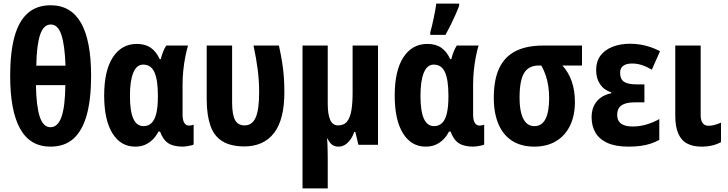

<svg xmlns="http://www.w3.org/2000/svg" viewBox="-20 -798 4010 1058"><path d="M482 -380Q482 -251 458 -164.5Q434 -78 385 -34Q336 10 258 10Q146 10 91 -88.5Q36 -187 36 -380Q36 -508 59.5 -594.5Q83 -681 132.5 -725Q182 -769 259 -769Q371 -769 426.5 -671.5Q482 -574 482 -380ZM258 -97Q299 -97 319 -154.5Q339 -212 340 -329H178Q180 -213 199 -155Q218 -97 258 -97ZM260 -663Q220 -663 201 -606.5Q182 -550 180 -436H341Q337 -550 318 -606.5Q299 -663 260 -663Z M771 -103Q798 -103 815.5 -120.5Q833 -138 841.5 -174Q850 -210 850 -265V-272Q850 -358 831 -400Q812 -442 769 -442Q733 -442 714.5 -397.5Q696 -353 696 -270Q696 -186 714.5 -144.5Q733 -103 771 -103ZM725 10Q645 10 599.5 -63.5Q554 -137 554 -271Q554 -409 602 -482.5Q650 -556 734 -556Q780 -556 810.5 -535Q841 -514 860 -472H866Q871 -494 879 -513.5Q887 -533 896 -547H1016Q1008 -520 1001 -484.5Q994 -449 990 -410Q986 -371 986 -331V-168Q986 -136 995.5 -121Q1005 -106 1021 -106Q1028 -106 1035.5 -107.5Q1043 -109 1047 -111V-2Q1044 1 1032.5 3.5Q1021 6 1008.5 8Q996 10 988 10Q936 10 907 -9Q878 -28 862 -73H853Q840 -47 821 -28.5Q802 -10 778.5 0Q755 10 725 10Z M1324 9Q1249 8 1204 -20.5Q1159 -49 1139.5 -105.5Q1120 -162 1119 -245V-547H1259V-234Q1259 -169 1274.5 -138Q1290 -107 1328 -107Q1369 -107 1388.5 -149.5Q1408 -192 1408 -290Q1408 -353 1400 -415Q1392 -477 1377 -547H1517Q1528 -497 1534.5 -456Q1541 -415 1544 -375.5Q1547 -336 1547 -290Q1547 -139 1490 -65Q1433 9 1324 9Z M2063 -547V0H1955L1938 -71H1932Q1923 -45 1909.5 -27Q1896 -9 1880 0.5Q1864 10 1846 10Q1824 10 1809.5 -1Q1795 -12 1785 -34H1782Q1784 -20 1784.5 -1Q1785 18 1785.5 38Q1786 58 1786 77V240H1647V-547H1786V-226Q1786 -168 1799.5 -137.5Q1813 -107 1843 -107Q1876 -107 1893 -129Q1910 -151 1916.5 -191Q1923 -231 1923 -285V-547Z M2372 -103Q2399 -103 2416.5 -120.5Q2434 -138 2442.5 -174Q2451 -210 2451 -265V-272Q2451 -358 2432 -400Q2413 -442 2370 -442Q2334 -442 2315.5 -397.5Q2297 -353 2297 -270Q2297 -186 2315.5 -144.5Q2334 -103 2372 -103ZM2326 10Q2246 10 2200.5 -63.5Q2155 -137 2155 -271Q2155 -409 2203 -482.5Q2251 -556 2335 -556Q2381 -556 2411.5 -535Q2442 -514 2461 -472H2467Q2472 -494 2480 -513.5Q2488 -533 2497 -547H2617Q2609 -520 2602 -484.5Q2595 -449 2591 -410Q2587 -371 2587 -331V-168Q2587 -136 2596.5 -121Q2606 -106 2622 -106Q2629 -106 2636.5 -107.5Q2644 -109 2648 -111V-2Q2645 1 2633.5 3.5Q2622 6 2609.5 8Q2597 10 2589 10Q2537 10 2508 -9Q2479 -28 2463 -73H2454Q2441 -47 2422 -28.5Q2403 -10 2379.5 0Q2356 10 2326 10ZM2351 -620Q2355 -633 2360 -654Q2365 -675 2370 -699Q2375 -723 2379 -744.5Q2383 -766 2384 -778H2510V-766Q2501 -742 2489 -715Q2477 -688 2463.5 -660.5Q2450 -633 2435 -606H2351Z M3148 -236Q3148 -162 3121.5 -106.5Q3095 -51 3044.5 -20.5Q2994 10 2924 10Q2853 10 2803 -21.5Q2753 -53 2727 -113.5Q2701 -174 2701 -259Q2701 -359 2731 -422.5Q2761 -486 2821.5 -516.5Q2882 -547 2973 -547H3187V-437H3079Q3113 -400 3130.5 -349.5Q3148 -299 3148 -236ZM2843 -260Q2843 -208 2852.5 -173Q2862 -138 2880 -120.5Q2898 -103 2925 -103Q2966 -103 2986 -142.5Q3006 -182 3006 -257Q3006 -291 3001.5 -322Q2997 -353 2987.5 -381.5Q2978 -410 2963 -437H2949Q2893 -437 2868 -395.5Q2843 -354 2843 -260Z M3531 -333V-234H3480Q3442 -234 3420.5 -225.5Q3399 -217 3390 -202Q3381 -187 3381 -165Q3381 -144 3390 -130Q3399 -116 3418 -108.5Q3437 -101 3467 -101Q3506 -101 3544 -112.5Q3582 -124 3613 -142V-27Q3589 -14 3564 -6Q3539 2 3509.5 6Q3480 10 3444 10Q3372 10 3327 -10.5Q3282 -31 3261 -67.5Q3240 -104 3240 -152Q3240 -206 3269 -240Q3298 -274 3348 -284V-289Q3308 -302 3286.5 -334Q3265 -366 3265 -412Q3265 -459 3288.5 -491Q3312 -523 3355 -540Q3398 -557 3452 -557Q3481 -557 3508.5 -552.5Q3536 -548 3563 -539Q3590 -530 3617 -516L3572 -414Q3545 -430 3518 -439Q3491 -448 3463 -448Q3431 -448 3414 -435Q3397 -422 3397 -397Q3397 -362 3418.5 -347.5Q3440 -333 3488 -333Z M3841 -163Q3841 -134 3852 -119.5Q3863 -105 3884 -105Q3902 -105 3919 -110Q3936 -115 3953 -122V-15Q3932 -3 3905 3.5Q3878 10 3846 10Q3800 10 3767.5 -6.5Q3735 -23 3718 -61Q3701 -99 3701 -161V-547H3841Z"/></svg>

Font: Noto Sans Display Condensed
Style: Bold
Weight: 700
Width: 3
Designer: Monotype Design Team
Foundry: Monotype Imaging Inc.
Version: Version 2.003